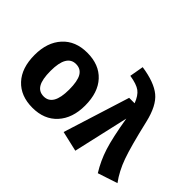

<svg xmlns="http://www.w3.org/2000/svg" viewBox="-139 -1067 1394 1394"><g transform="rotate(45 558.0 -370.5)"><path d="M292 -548Q414 -548 483 -473.5Q552 -399 552 -265Q552 -136 482.5 -59.5Q413 17 292 17Q171 17 101.5 -57.5Q32 -132 32 -266Q32 -395 101.5 -471.5Q171 -548 292 -548ZM292 -432Q196 -432 196 -266Q196 -179 219.5 -139Q243 -99 292 -99Q388 -99 388 -265Q388 -352 364.5 -392Q341 -432 292 -432Z M650 -758Q786 -738 852 -684Q918 -630 949 -496Q997 -290 1030.5 -196.5Q1064 -103 1116 -33L964 17Q915 -62 886.5 -151.5Q858 -241 830 -410L733 17L577 -19L738 -531H794Q772 -589 739 -613.5Q706 -638 631 -650Z"/></g></svg>

Font: Fira Sans
Style: Bold
Weight: 700
Designer: bBox Type GmbH & Carrois Corporate GbR & Edenspiekermann AG
Foundry: bBox Type GmbH & Carrois Corporate GbR & Edenspiekermann AG
Version: Version 4.301;PS 004.301;hotconv 1.0.88;makeotf.lib2.5.64775